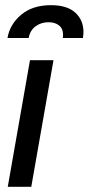

<svg xmlns="http://www.w3.org/2000/svg" viewBox="-20 -723 343 743"><path d="M96 -490H187L101 0H10ZM303 -599Q303 -592 301 -576H223Q224 -580 224 -589Q224 -612 208.5 -624.5Q193 -637 168 -637Q139 -637 117.5 -621Q96 -605 91 -576H9Q18 -629 62 -666Q106 -703 177 -703Q240 -703 271.5 -674Q303 -645 303 -599Z"/></svg>

Font: Cabin
Style: Italic
Weight: 400
Italic angle: -7°
Designer: Pablo Impallari
Foundry: Pablo Impallari. http://www.impallari.com Igino Marini. http://www.ikern.com
Version: Version 2.200